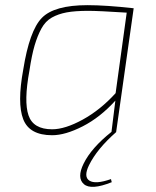

<svg xmlns="http://www.w3.org/2000/svg" viewBox="-20 -512 604 744"><path d="M498 -480 430 0Q356 65 325 128Q303 173 326.5 188Q350 203 410 182L413 194Q333 226 305 201.5Q277 177 304 122Q334 61 412 -1L427 -122Q368 -57 300.5 -22.5Q233 12 182 12Q94 12 70 -50Q46 -112 70 -242Q94 -393 142 -442.5Q190 -492 319 -492Q390 -492 498 -480ZM428 -151 471 -463Q362 -470 322 -470Q271 -470 238.5 -464Q206 -458 181 -444Q156 -430 140.5 -401.5Q125 -373 114 -335.5Q103 -298 94 -238Q72 -119 90.5 -65Q109 -11 182 -11Q232 -11 300.5 -48.5Q369 -86 428 -151Z"/></svg>

Font: Exo 2.0 Thin
Style: Italic
Weight: 250
Italic angle: -8°
Designer: Natanael Gama
Version: Version 1.001;PS 001.001;hotconv 1.0.70;makeotf.lib2.5.58329